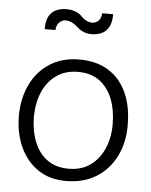

<svg xmlns="http://www.w3.org/2000/svg" viewBox="-52 -746 631 803"><g transform="rotate(5 263.5 -345.0)"><path d="M258 13Q188 14 138 -19.5Q88 -53 61.5 -111.5Q35 -170 35 -245Q36 -317 64 -374.5Q92 -432 144 -465Q196 -498 267 -498Q339 -498 389 -467Q439 -436 465.5 -378.5Q492 -321 492 -240Q492 -168 463.5 -111Q435 -54 383 -21Q331 12 258 13ZM261 -39Q315 -39 352 -65.5Q389 -92 409 -137.5Q429 -183 429 -239Q429 -299 411 -345.5Q393 -392 357 -419Q321 -446 266 -446Q213 -446 175.5 -419.5Q138 -393 118.5 -348Q99 -303 98 -246Q98 -187 116 -140Q134 -93 170.5 -66Q207 -39 261 -39ZM345 -699Q343 -676 331.5 -666Q320 -656 307 -656Q294 -656 282 -662Q270 -668 259 -680Q248 -691 231.5 -697Q215 -703 194 -703Q172 -703 153 -695Q134 -687 122.5 -667.5Q111 -648 111 -612H156Q158 -635 170 -645.5Q182 -656 195 -656Q208 -656 221 -650Q234 -644 247 -632Q260 -620 275 -614Q290 -608 307 -608Q331 -608 350 -616.5Q369 -625 380 -645Q391 -665 391 -699Z"/></g></svg>

Font: Catamaran Thin Light
Style: Regular
Weight: 300
Version: Version 2.000